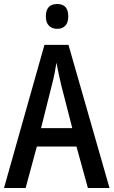

<svg xmlns="http://www.w3.org/2000/svg" viewBox="-20 -939 567 959"><path d="M419 0 362 -207H164L108 0H0L202 -715H322L527 0ZM286 -513Q280 -539 273 -570.5Q266 -602 262 -626Q258 -600 252 -570Q246 -540 239 -514L185 -299H341ZM266 -919Q321 -919 321 -857Q321 -826 306 -810.5Q291 -795 266 -795Q240 -795 224.5 -810.5Q209 -826 209 -857Q209 -919 266 -919Z"/></svg>

Font: Noto Sans Condensed Medium
Style: Regular
Weight: 500
Width: 3
Designer: Monotype Design Team
Foundry: Monotype Imaging Inc.
Version: Version 2.013; ttfautohint (v1.8.4.7-5d5b)